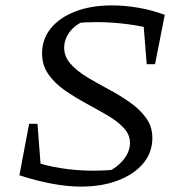

<svg xmlns="http://www.w3.org/2000/svg" viewBox="-20 -681 667 712"><path d="M52 -31 92 -86Q200 -48 328 -48Q368 -48 409 -52L376 -42Q415 -60 438.5 -89.5Q462 -119 462 -151Q462 -182 438.5 -207Q415 -232 378 -253.5Q341 -275 299.5 -297.5Q258 -320 220.5 -346Q183 -372 159.5 -405.5Q136 -439 136 -483Q136 -536 168.5 -576Q201 -616 259.5 -638.5Q318 -661 395 -661Q442 -661 492 -652.5Q542 -644 591 -626L562 -569Q511 -584 452 -591.5Q393 -599 338 -599Q315 -599 295 -598Q275 -597 256 -594L288 -601Q256 -587 237 -560.5Q218 -534 218 -504Q218 -471 241.5 -444.5Q265 -418 302 -395.5Q339 -373 381.5 -350.5Q424 -328 461 -302Q498 -276 521.5 -244Q545 -212 545 -169Q545 -116 511.5 -75.5Q478 -35 418 -12Q358 11 280 11Q230 11 171.5 0Q113 -11 52 -31ZM134 -26 52 -31 88 -222H119ZM524 -443 509 -632 591 -626 555 -443Z"/></svg>

Font: Piazzolla 24pt
Style: Italic
Weight: 400
Italic angle: -11.3°
Designer: Juan Pablo del Peral
Foundry: Huerta Tipografica
Version: Version 2.005